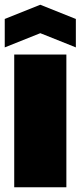

<svg xmlns="http://www.w3.org/2000/svg" viewBox="-30 -790 340 810"><path d="M30 0V-560H250V0ZM-10 -590V-710L140 -770L290 -710V-590L140 -650Z"/></svg>

Font: Tektur Condensed Black
Style: Regular
Weight: 900
Width: 3
Designer: Adam Jagosz
Foundry: Adam Jagosz
Version: Version 1.005;gftools[0.9.30]